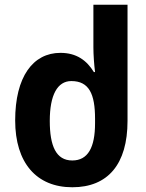

<svg xmlns="http://www.w3.org/2000/svg" viewBox="-20 -780 618 810"><path d="M285 10C435 10 518 -87 518 -270V-760H374V-580C374 -550 377 -507 381 -476H376C346 -525 303 -557 235 -557C119 -557 44 -456 44 -272C44 -93 134 10 285 10ZM285 -103C216 -103 190 -165 190 -270C190 -379 222 -438 281 -438C356 -438 381 -383 381 -279V-260C381 -158 351 -103 285 -103Z"/></svg>

Font: Noto Sans Georgian SemiCondensed Bold
Style: Regular
Weight: 700
Width: 4
Designer: Monotype Design Team, Akaki Razmadze
Foundry: Google LLC
Version: Version 2.005